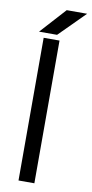

<svg xmlns="http://www.w3.org/2000/svg" viewBox="-97 -914 456 954"><g transform="rotate(10 131.0 -437.5)"><path d="M70 -720H150V0H70ZM159 -875H262L133 -746H42Z"/></g></svg>

Font: Oak Sans
Style: Regular
Weight: 400
Designer: Erik Kennedy, Walven
Foundry: Erik Kennedy, Walven
Version: Version 1.000